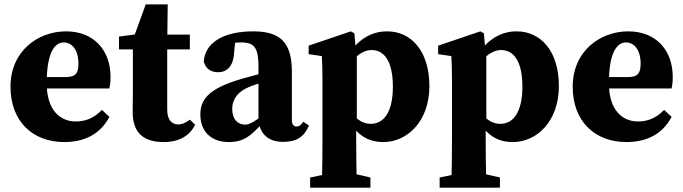

<svg xmlns="http://www.w3.org/2000/svg" viewBox="-20 -644 3170 891"><path d="M277.8 15.2C374.6 15.2 446.5 -23.3 487.6 -101.6L453 -134C422.8 -102.8 385.7 -80.3 331.8 -80.3C257 -80.3 196.7 -135.3 196.7 -257.3C196.7 -401.7 234.6 -447.1 276.2 -447.1C312.5 -447.1 343.9 -414.5 343.9 -348.9C343.9 -304.3 331.5 -286.3 283.5 -286.3H96V-233.5H487.4C491.4 -250.1 492.9 -265.8 492.9 -287.3C492.9 -408.3 418.1 -498.5 286.3 -498.5C157.2 -498.5 28.7 -408.1 28.7 -241.4C28.7 -80 132.3 15.2 277.8 15.2Z M739.4 15.2C812.5 15.2 859.3 -13.9 885.7 -64.7L861.3 -88.8C841.8 -74.1 825.4 -66.6 807 -66.6C777.3 -66.6 756 -87.9 756 -134.8V-443.7L756.3 -463.7L758.3 -623.7H656.3L593.1 -449.4L650.4 -489.7L532.2 -474.4V-414.8H596.7V-224.4C596.7 -185.4 595.7 -158.6 595.7 -123.8C595.7 -25.2 648.8 15.2 739.4 15.2ZM677.1 -414.8H860.9V-483.4H677.1V-414.8Z M1041 15.2C1113.5 15.2 1144.6 -15.7 1193.1 -67.1H1235.1L1224.7 -127.2C1152.8 -73.4 1136.8 -65.7 1117.7 -65.7C1084 -65.7 1057.6 -88.9 1057.6 -139C1057.6 -186 1087.1 -219.7 1132.4 -238.8C1161.6 -252.3 1215.6 -266.9 1262.8 -278.8V-320.6C1215.6 -309.4 1144.7 -290.7 1103.4 -278.6C949.2 -233.9 909.8 -183.9 909.8 -112.7C909.8 -30.4 963.6 15.2 1041 15.2ZM1293.6 14.3C1354.3 14.3 1389.9 -6.6 1413.9 -61.2L1387.4 -78.9C1375.7 -62.3 1367.6 -56.9 1357.1 -56.9C1342.7 -56.9 1334.5 -66.4 1334.5 -86.1V-310.4C1334.5 -444.3 1283.8 -498.5 1155.5 -498.5C1011.5 -498.5 931 -442.2 925.7 -358.9C933.5 -326 957.4 -308.8 993.1 -308.8C1031.6 -308.8 1064 -335.7 1066.5 -402.2L1073.7 -471.6L1004.8 -432.7C1048.3 -444.1 1074 -447.1 1098.5 -447.1C1162.3 -447.1 1179.5 -420.9 1179.5 -332.3V-81.9C1188.1 -21.3 1225.6 14.3 1293.6 14.3Z M1419.2 227H1699V179.7L1612.1 159.7H1514.9L1419.2 179.7V227ZM1473.5 227H1635.9C1633.9 138.3 1632.9 65.5 1632.9 2V-69.8L1635.9 -82.3V-396.5L1631.2 -411.5L1624.6 -489.3L1608.2 -498.5L1412.3 -432.1V-392.7L1473.5 -383.7C1475.5 -343.7 1476.5 -322.8 1476.5 -267.8V2.6C1476.5 66.1 1475.5 138.3 1473.5 227ZM1759 15.2C1871.6 15.2 1972.6 -82.8 1972.6 -244.1C1972.6 -410.3 1885.7 -498.5 1776.8 -498.5C1706.7 -498.5 1649.5 -465.7 1599.4 -397.2H1564.9L1573.9 -322.8C1606.5 -356.3 1651.5 -411.8 1704.3 -411.8C1763.2 -411.8 1803.2 -359.7 1803.2 -241.5C1803.2 -123.4 1760.7 -69.4 1701.3 -69.4C1651.6 -69.4 1622.3 -102.2 1581.1 -157.4L1572.1 -85.2H1597.9C1638.3 -17.4 1687.2 15.2 1759 15.2Z M2020.2 227H2300V179.7L2213.1 159.7H2115.9L2020.2 179.7V227ZM2074.5 227H2236.9C2234.9 138.3 2233.9 65.5 2233.9 2V-69.8L2236.9 -82.3V-396.5L2232.2 -411.5L2225.6 -489.3L2209.2 -498.5L2013.3 -432.1V-392.7L2074.5 -383.7C2076.5 -343.7 2077.5 -322.8 2077.5 -267.8V2.6C2077.5 66.1 2076.5 138.3 2074.5 227ZM2360 15.2C2472.6 15.2 2573.6 -82.8 2573.6 -244.1C2573.6 -410.3 2486.7 -498.5 2377.8 -498.5C2307.7 -498.5 2250.5 -465.7 2200.4 -397.2H2165.9L2174.9 -322.8C2207.5 -356.3 2252.5 -411.8 2305.3 -411.8C2364.2 -411.8 2404.2 -359.7 2404.2 -241.5C2404.2 -123.4 2361.7 -69.4 2302.3 -69.4C2252.6 -69.4 2223.3 -102.2 2182.1 -157.4L2173.1 -85.2H2198.9C2239.3 -17.4 2288.2 15.2 2360 15.2Z M2886.8 15.2C2983.6 15.2 3055.5 -23.3 3096.6 -101.6L3062 -134C3031.8 -102.8 2994.7 -80.3 2940.8 -80.3C2866 -80.3 2805.7 -135.3 2805.7 -257.3C2805.7 -401.7 2843.6 -447.1 2885.2 -447.1C2921.5 -447.1 2952.9 -414.5 2952.9 -348.9C2952.9 -304.3 2940.5 -286.3 2892.5 -286.3H2705V-233.5H3096.4C3100.4 -250.1 3101.9 -265.8 3101.9 -287.3C3101.9 -408.3 3027.1 -498.5 2895.3 -498.5C2766.2 -498.5 2637.7 -408.1 2637.7 -241.4C2637.7 -80 2741.3 15.2 2886.8 15.2Z"/></svg>

Font: Source Serif Variable
Style: Regular
Weight: 389
Designer: Frank Grießhammer
Foundry: Adobe Systems Incorporated
Version: Version 3.001;hotconv 1.0.111;makeotfexe 2.5.65597